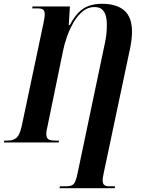

<svg xmlns="http://www.w3.org/2000/svg" viewBox="-40 -748 748 1008"><path d="M272 240 275 230H308Q338 230 348.5 216Q359 202 367 163L511 -523Q516 -547 518.5 -569Q521 -591 521 -621Q521 -640 516.5 -661Q512 -682 498 -696.5Q484 -711 455 -711Q421 -711 393 -687.5Q365 -664 344.5 -627.5Q324 -591 310.5 -552Q297 -513 291 -481L209 -83Q203 -59 203 -46Q203 -27 212 -18.5Q221 -10 250 -10H270L268 0H-20L-17 -10H1Q31 -10 47.5 -25.5Q64 -41 74 -86L189 -630Q192 -647 193.5 -655.5Q195 -664 195 -671Q195 -691 186 -697.5Q177 -704 158 -704H129L131 -714H327L321 -616H326Q357 -675 395.5 -701.5Q434 -728 496 -728Q572 -728 612.5 -693Q653 -658 653 -581Q653 -546 644 -499L505 158Q501 176 500 184Q499 192 499 199Q499 218 508.5 224Q518 230 531 230H564L562 240Z"/></svg>

Font: Noto Serif Display ExtraCondensed
Style: Bold Italic
Weight: 700
Width: 2
Italic angle: -12°
Designer: Monotype Design Team
Foundry: Monotype Imaging Inc.
Version: Version 2.009